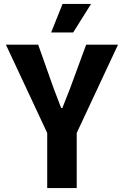

<svg xmlns="http://www.w3.org/2000/svg" viewBox="-20 -956 631 976"><path d="M240 -791H352L443 -936H298ZM220 0H370V-280L580 -729H418L336 -506L297 -407H291L253 -506L174 -729H10L220 -280Z"/></svg>

Font: Mona Sans SemiCondensed
Style: Bold
Weight: 700
Width: 4
Designer: Deni Anggara
Foundry: GitHub
Version: Version 2.000